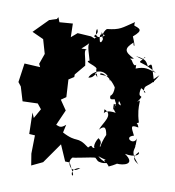

<svg xmlns="http://www.w3.org/2000/svg" viewBox="-150 -987 1017 1114"><g transform="rotate(10 359.0 -430.0)"><path d="M516 -412C549 -400 496 -402 536 -362C446 -377 473 -314 468 -371C529 -347 471 -293 457 -249C486 -281 497 -267 504 -226C480 -173 469 -104 502 -152C450 -147 507 -168 463 -200C440 -167 437 -117 475 -148C417 -120 445 -171 413 -136C334 -196 350 -146 252 -198C249 -165 254 -195 265 -244C215 -198 218 -264 165 -216C180 -164 140 -170 172 -117L186 -182C206 -230 227 -278 248 -325L209 -382L238 -402L232 -505L263 -525V-540L314 -601C308 -654 284 -696 312 -695C255 -698 270 -679 325 -745C299 -730 319 -690 334 -634C294 -622 394 -610 381 -589C397 -538 352 -601 395 -546C382 -596 386 -538 344 -536C359 -575 431 -618 473 -536C463 -562 500 -563 409 -565C397 -584 464 -574 509 -500C498 -537 516 -473 488 -454C486 -406 533 -474 558 -409C518 -421 572 -432 512 -455C530 -389 540 -421 541 -470L517 -372ZM62 -825 -21 -741 47 -710 71 -627 49 -565 58 -547 -35 -552 -51 -440 -33 -417 -8 -334 81 -337 105 -307 73 -250 60 -280 63 -154 97 -152 95 -44 106 24 171 -7 255 -127 296 -33 323 -32 354 31C357 62 317 4 389 -11C339 39 299 -37 337 -65C324 -56 444 -86 465 -85C509 -38 496 -105 476 -78C475 -55 568 -58 528 -84C497 -83 556 -50 542 -66C457 -83 466 -151 440 -114C520 -78 534 -83 543 -87C535 -86 509 -93 549 -50C536 -39 611 -79 591 -73C631 -68 705 -86 630 -137C693 -125 717 -148 708 -161C658 -112 712 -99 719 -88C643 -170 697 -169 677 -209C687 -173 679 -226 685 -248C680 -184 598 -233 663 -250C638 -299 631 -310 680 -301C666 -348 640 -306 678 -330C644 -436 679 -477 647 -445C694 -513 638 -448 656 -528C662 -529 703 -499 676 -509C666 -562 701 -531 748 -621C690 -566 700 -571 724 -576C692 -673 699 -689 673 -660C657 -687 658 -698 594 -707C666 -681 627 -705 650 -711C600 -651 617 -699 726 -630C676 -647 656 -655 605 -635C604 -689 608 -619 574 -679C551 -692 573 -685 585 -690C521 -722 522 -740 567 -782C567 -761 590 -740 557 -816C611 -862 592 -868 541 -883C589 -847 545 -859 555 -900C484 -853 479 -841 401 -832C380 -813 373 -769 400 -768C333 -843 420 -794 376 -744C350 -827 397 -785 400 -798C342 -748 337 -804 345 -823C374 -781 290 -781 374 -767C311 -786 346 -735 422 -734L318 -774L238 -779L203 -749L201 -829L123 -823L112 -851L105 -839Z"/></g></svg>

Font: Hussar Lance
Style: ExBd
Weight: 700
Foundry: Cannot Into Space Fonts, PlusOne Fonts
Version: Version 2.270